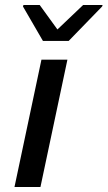

<svg xmlns="http://www.w3.org/2000/svg" viewBox="-20 -749 431 769"><path d="M38 0 146 -510H250L142 0ZM152 -585 72 -723 74 -729H139L210 -631L313 -729H391L389 -723L255 -585Z"/></svg>

Font: Saira SemiExpanded Medium
Style: Italic
Weight: 500
Width: 6
Italic angle: -12°
Designer: Hector Gatti with collaboration of the Omnibus-Type team
Foundry: Omnibus-Type
Version: Version 1.101